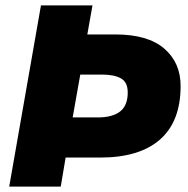

<svg xmlns="http://www.w3.org/2000/svg" viewBox="-20 -688 692 708"><path d="M646 -371Q646 -240 570 -173.5Q494 -107 350 -107H222L204 0H14L131 -668H321L302 -561H405Q525 -561 585.5 -509Q646 -457 646 -371ZM451 -347Q451 -385 426 -399Q401 -413 356 -413H276L248 -255H341Q395 -255 423 -277Q451 -299 451 -347Z"/></svg>

Font: Celebes Black
Style: Italic
Weight: 900
Italic angle: -10°
Designer: Anugrah Pasau
Foundry: Lafontype
Version: Version 1.000; ttfautohint (v1.8.4)